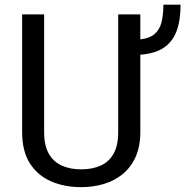

<svg xmlns="http://www.w3.org/2000/svg" viewBox="-20 -771 773 801"><path d="M733.4 -751.5Q733.4 -687 716.8 -641.8Q700.2 -596.7 663.1 -571.8Q626 -546.9 565.4 -543V-220.2Q565.4 -160.2 545.9 -116.7Q526.4 -73.2 492.4 -45.2Q458.5 -17.1 413.8 -3.7Q369.1 9.8 318.8 9.8Q249 9.8 193.1 -14.4Q137.2 -38.6 104.7 -89.4Q72.3 -140.1 72.3 -220.2V-710.9H164.1V-220.2Q164.1 -164.1 183.6 -129.9Q203.1 -95.7 238 -80.1Q272.9 -64.5 318.8 -64.5Q365.2 -64.5 399.9 -80.1Q434.6 -95.7 453.9 -129.9Q473.1 -164.1 473.1 -220.2V-710.9H565.4V-606.9Q603.5 -610.8 624.5 -628.7Q645.5 -646.5 653.6 -677.2Q661.6 -708 661.6 -751.5Z"/></svg>

Font: Robert Sans Medium
Style: Regular
Weight: 500
Designer: Christian Robertson (extended by Adam Twardoch)
Foundry: Google
Version: Version 12.135;April 2, 2019;FontCreator 11.5.0.2425 64-bit;